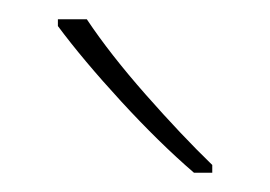

<svg xmlns="http://www.w3.org/2000/svg" viewBox="-20 -785 280 199"><path d="M70 -765Q94 -729 131 -687Q168 -645 200 -614V-606H181Q145 -637 105.5 -680Q66 -723 40 -758V-765Z"/></svg>

Font: Noto Sans Gurmukhi UI SemiCondensed Thin
Style: Regular
Weight: 100
Width: 4
Designer: Jelle Bosma - Monotype Design Team
Foundry: Monotype Imaging Inc.
Version: Version 2.004; ttfautohint (v1.8.4.7-5d5b)